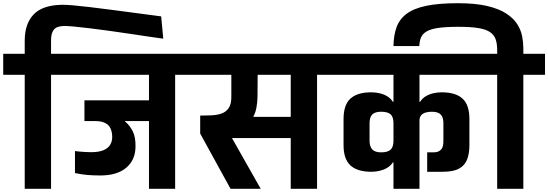

<svg xmlns="http://www.w3.org/2000/svg" viewBox="-56 -1176 3415 1196"><path d="M-36 -710V-841H397V-710H262V0H98V-710ZM948 -1074 961 -935Q924 -940 870 -948Q816 -956 752.5 -965.5Q689 -975 624.5 -984Q560 -993 502 -1000Q444 -1007 401 -1011Q358 -1015 338 -1014Q317 -1013 302.5 -1007.5Q288 -1002 279 -990.5Q270 -979 266 -963Q262 -947 262 -925V-803H98V-923Q98 -1027 152.5 -1085Q207 -1143 325 -1146Q350 -1147 396.5 -1143Q443 -1139 502 -1132Q561 -1125 625.5 -1116.5Q690 -1108 751.5 -1100Q813 -1092 864.5 -1085Q916 -1078 948 -1074Z M788 -258Q786 -178 729.5 -130.5Q673 -83 569 -83Q526 -83 489.5 -86Q453 -89 411 -98V-235Q442 -231 469.5 -229.5Q497 -228 510 -228Q560 -228 589 -240.5Q618 -253 630.5 -274.5Q643 -296 643 -322Q643 -338 639.5 -355.5Q636 -373 625.5 -388Q615 -403 593 -412.5Q571 -422 534 -422H470V-551H872V-710H325V-841H1172V-710H1035V0H872V-422H723V-419Q752 -396 771 -358Q790 -320 788 -258Z M1105 -710V-841H2053V-710H1919V0H1755V-316H1389L1568 0H1380L1191 -344V-456Q1226 -456 1260.5 -457.5Q1295 -459 1323 -468.5Q1351 -478 1368 -502Q1385 -526 1385 -571V-710ZM1523 -448H1755V-710H1549L1548 -574Q1548 -541 1541.5 -506.5Q1535 -472 1523 -452Z M2605 -227Q2614 -227 2623.5 -227Q2633 -227 2642 -227Q2668 -227 2681.5 -236Q2695 -245 2700 -258Q2705 -271 2705.5 -284.5Q2706 -298 2706 -307Q2706 -333 2706 -358Q2706 -383 2706 -408Q2706 -446 2689 -463Q2672 -480 2634 -480Q2613 -480 2595.5 -475Q2578 -470 2567.5 -458Q2557 -446 2557 -424V0H2395V-164Q2394 -164 2393.5 -164Q2393 -164 2391 -164Q2376 -142 2354 -129.5Q2332 -117 2307 -111.5Q2282 -106 2257 -106Q2170 -106 2127 -145.5Q2084 -185 2084 -272Q2084 -313 2084 -353.5Q2084 -394 2084 -434Q2084 -523 2127 -562Q2170 -601 2257 -601Q2282 -601 2307 -595.5Q2332 -590 2354 -577.5Q2376 -565 2391 -542H2395V-710H1981V-841H2975V-710H2557V-542H2561Q2576 -565 2598 -577.5Q2620 -590 2645 -595.5Q2670 -601 2695 -601Q2782 -601 2825 -562Q2868 -523 2868 -434V-271Q2868 -221 2854 -183.5Q2840 -146 2804 -126Q2768 -106 2702 -106H2605ZM2246 -300Q2246 -263 2263 -245Q2280 -227 2318 -227Q2359 -227 2377 -243.5Q2395 -260 2395 -300V-408Q2395 -448 2377 -464Q2359 -480 2318 -480Q2280 -480 2263 -463Q2246 -446 2246 -408Z M3041 0V-710H2903V-841H3041V-864Q3041 -905 3031 -932.5Q3021 -960 2995 -977Q2969 -994 2921.5 -1001.5Q2874 -1009 2799 -1009Q2721 -1009 2673.5 -1002Q2626 -995 2601 -980Q2576 -965 2566.5 -942.5Q2557 -920 2556 -889H2395Q2396 -956 2414 -1006Q2432 -1056 2476 -1089.5Q2520 -1123 2598 -1139.5Q2676 -1156 2796 -1156Q2906 -1156 2979.5 -1138.5Q3053 -1121 3098 -1091.5Q3143 -1062 3166 -1025.5Q3189 -989 3196.5 -950Q3204 -911 3204 -876V-841H3339V-710H3204V0Z"/></svg>

Font: Matangi Black
Style: Regular
Weight: 900
Designer: Prashant Pant
Foundry: The Graphic Ant
Version: Version 3.002